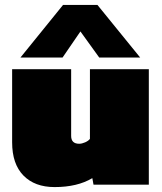

<svg xmlns="http://www.w3.org/2000/svg" viewBox="-20 -758 666 788"><path d="M64 -522 238.8 -737.8H379.9L555.2 -522H387.2L310.1 -628.9L236.8 -522ZM204.1 9.8Q122.6 9.8 76.2 -37.6Q29.8 -85 29.8 -173.8V-474.1H272V-200.2Q272 -168 305.2 -168Q315.9 -168 329.3 -173.8Q342.8 -179.7 349.1 -188V-474.1H590.8V0H363.8L358.9 -26.9Q297.4 9.8 204.1 9.8Z"/></svg>

Font: Kanit Black
Style: Regular
Weight: 900
Designer: Katatrad Team
Foundry: CadsonDemak
Version: Version 1.000;PS 001.000;hotconv 1.0.88;makeotf.lib2.5.64775